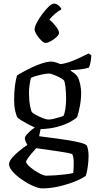

<svg xmlns="http://www.w3.org/2000/svg" viewBox="-20 -840 529 1060"><path d="M214 200Q193 200 162.5 186.5Q132 173 101.5 152Q71 131 50.5 108Q30 85 30 67Q30 51 46.5 31.5Q63 12 86.5 -7Q110 -26 131 -40Q127 -47 122 -57.5Q117 -68 117 -76Q117 -87 135 -105.5Q153 -124 172 -136Q154 -144 133.5 -155Q113 -166 97 -176Q81 -186 77 -191Q70 -201 64 -227.5Q58 -254 58 -287Q58 -333 62.5 -366.5Q67 -400 74 -423Q84 -430 106.5 -442.5Q129 -455 157.5 -468.5Q186 -482 214.5 -491Q243 -500 264 -500Q276 -500 292 -494.5Q308 -489 314 -486Q344 -490 374 -501.5Q404 -513 429.5 -525.5Q455 -538 469 -545L484 -535Q484 -517 480 -497.5Q476 -478 471 -467Q455 -461 427.5 -457.5Q400 -454 371 -453V-449Q382 -442 392.5 -434Q403 -426 411 -412Q418 -396 423 -373Q428 -350 428 -329Q428 -291 421 -254Q414 -217 406 -194Q395 -182 367.5 -167Q340 -152 299 -140.5Q258 -129 204 -127L196 -88Q203 -87 229.5 -83.5Q256 -80 291.5 -75.5Q327 -71 362.5 -65Q398 -59 425 -52Q452 -45 460 -36Q469 -11 469 20Q469 46 465 77Q461 108 454 130Q445 138 420.5 150Q396 162 362 173.5Q328 185 289.5 192.5Q251 200 214 200ZM247 -180Q259 -180 276.5 -184Q294 -188 309.5 -193Q325 -198 330 -200Q337 -212 341 -239.5Q345 -267 345 -295Q345 -330 341.5 -359.5Q338 -389 333 -396Q330 -401 313.5 -410Q297 -419 278.5 -426.5Q260 -434 250 -434Q238 -434 218 -430Q198 -426 179 -420.5Q160 -415 151 -410Q147 -397 143.5 -373Q140 -349 140 -327Q140 -287 146 -256.5Q152 -226 156 -221Q161 -215 178.5 -205.5Q196 -196 216 -188Q236 -180 247 -180ZM235 130Q255 130 284.5 128Q314 126 342.5 122.5Q371 119 384 115Q386 107 386.5 85Q387 63 387 54Q387 40 384.5 28.5Q382 17 379 11Q377 9 358 5Q339 1 312 -3Q285 -7 257 -11Q229 -15 207.5 -18Q186 -21 180 -22Q168 -9 155 6.5Q142 22 133 35Q124 48 124 54Q124 61 137 74Q150 87 168.5 99.5Q187 112 205.5 121Q224 130 235 130ZM231 -603Q222 -603 207.5 -617Q193 -631 182 -649Q171 -667 171 -678Q171 -691 183 -714.5Q195 -738 213 -762Q231 -786 248.5 -803Q266 -820 278 -820Q292 -820 305 -808.5Q318 -797 319 -788Q304 -781 283.5 -763.5Q263 -746 253 -732Q271 -717 288.5 -694.5Q306 -672 306 -658Q306 -649 292.5 -636Q279 -623 261 -613Q243 -603 231 -603Z"/></svg>

Font: Texturina 72pt Medium
Style: Regular
Weight: 500
Designer: Guillermo Torres Carreño
Foundry: Omnibus-Type
Version: Version 1.002; ttfautohint (v1.8.3)